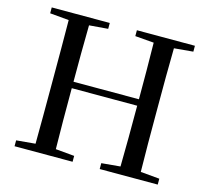

<svg xmlns="http://www.w3.org/2000/svg" viewBox="-105 -855 1066 978"><g transform="rotate(15 428.5 -366.0)"><path d="M500 -701 599 -693C601 -594 601 -495 601 -395H256C256 -495 256 -594 258 -693L357 -701V-732H51V-701L151 -692C152 -593 152 -493 152 -392V-339C152 -239 152 -138 151 -40L51 -31V0H357V-31L258 -40C256 -138 256 -239 256 -361H601C601 -239 601 -137 599 -40L500 -31V0H806V-31L706 -40C704 -140 704 -239 704 -339V-392C704 -493 704 -593 706 -692L806 -701V-732H500Z"/></g></svg>

Font: Noto Serif TC Medium
Style: Regular
Weight: 500
Designer: Ryoko NISHIZUKA 西塚涼子 (kana & ideographs); Frank Grießhammer (Latin, Greek & Cyrillic); Wenlong ZHANG 张文龙 (bopomofo); San
Foundry: Adobe
Version: Version 2.001;hotconv 1.1.0;makeotfexe 2.6.0